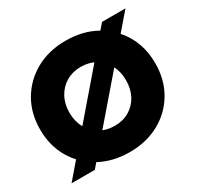

<svg xmlns="http://www.w3.org/2000/svg" viewBox="-155 -889 1105 1079"><g transform="rotate(-30 398.0 -349.5)"><path d="M22 0 624 -700H776L173 0ZM395 12Q285 12 200.5 -34.5Q116 -81 68 -162.5Q20 -244 20 -349Q20 -455 68 -536.5Q116 -618 200 -664.5Q284 -711 393 -711Q503 -711 587 -664.5Q671 -618 719 -536.5Q767 -455 767 -349Q767 -244 719.5 -162.5Q672 -81 588 -34.5Q504 12 395 12ZM395 -158Q449 -158 490 -182.5Q531 -207 554 -250Q577 -293 577 -349Q577 -405 553.5 -448.5Q530 -492 488.5 -516.5Q447 -541 393 -541Q340 -541 298.5 -516.5Q257 -492 233.5 -448.5Q210 -405 210 -349Q210 -293 234 -250Q258 -207 299.5 -182.5Q341 -158 395 -158Z"/></g></svg>

Font: Figtree Light Black
Style: Regular
Weight: 900
Version: Version 2.000